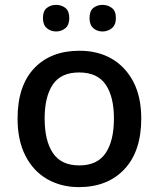

<svg xmlns="http://www.w3.org/2000/svg" viewBox="-20 -757 650 787"><path d="M559 -271Q559 -137 490 -63.5Q421 10 303 10Q231 10 174 -22.5Q117 -55 84.5 -118Q52 -181 52 -271Q52 -405 120 -477Q188 -549 306 -549Q381 -549 437.5 -516.5Q494 -484 526.5 -422Q559 -360 559 -271ZM163 -271Q163 -180 197 -129.5Q231 -79 305 -79Q379 -79 413 -129.5Q447 -180 447 -271Q447 -361 413 -410.5Q379 -460 304 -460Q230 -460 196.5 -410.5Q163 -361 163 -271ZM156 -683Q156 -712 172 -724.5Q188 -737 210 -737Q232 -737 248 -724.5Q264 -712 264 -683Q264 -655 248 -641.5Q232 -628 210 -628Q188 -628 172 -641.5Q156 -655 156 -683ZM347 -683Q347 -712 362.5 -724.5Q378 -737 400 -737Q422 -737 438.5 -724.5Q455 -712 455 -683Q455 -655 438.5 -641.5Q422 -628 400 -628Q378 -628 362.5 -641.5Q347 -655 347 -683Z"/></svg>

Font: Noto Sans Adlam Unjoined Medium
Style: Regular
Weight: 500
Version: Version 3.001